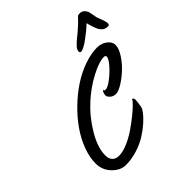

<svg xmlns="http://www.w3.org/2000/svg" viewBox="-245 -1123 1301 1301"><g transform="rotate(-45 405.5 -472.5)"><path d="M744.1 -623Q744.1 -590.8 716.8 -548.1Q689.5 -505.4 652.1 -470.2Q614.7 -435.1 575 -410.6Q535.2 -386.2 511.2 -386.2Q487.3 -386.2 470.2 -401.1Q453.1 -416 453.1 -431.2Q453.1 -439.5 458.3 -453.6Q463.4 -467.8 471.2 -467.8Q469.2 -465.3 469.2 -462.9Q469.2 -457 483.9 -457Q502.9 -457 542.5 -486.8Q582 -516.6 614 -553.7Q646 -590.8 646 -609.4Q646 -622.1 628.9 -622.1Q583 -622.1 502.2 -579.3Q421.4 -536.6 353 -474.1Q273.9 -401.9 219.5 -309.3Q165 -216.8 165 -143.1Q165 -112.3 181.4 -93.8Q197.8 -75.2 231 -75.2Q265.6 -75.2 312 -94.7Q358.4 -114.3 400.1 -142.6Q441.9 -170.9 479 -200.7Q516.1 -230.5 538.3 -252.9Q560.5 -275.4 561 -280.8Q561.5 -284.7 565.4 -284.7Q570.3 -284.7 573.7 -279.5Q577.1 -274.4 577.1 -265.6Q577.1 -247.1 568.8 -201.2Q566.4 -189 548.8 -165.8Q531.2 -142.6 498.5 -113.5Q465.8 -84.5 425 -58.8Q384.3 -33.2 328.9 -15.6Q273.4 2 217.8 2Q167.5 2 123.8 -42.7Q80.1 -87.4 80.1 -150.9Q80.1 -210 104.7 -275.6Q129.4 -341.3 171.1 -401.1Q212.9 -460.9 269.8 -516.1Q326.7 -571.3 388.2 -611.8Q449.7 -652.3 517.1 -676.3Q584.5 -700.2 645 -700.2Q664.6 -700.2 686.5 -692.1Q708.5 -684.1 726.3 -665.5Q744.1 -647 744.1 -623ZM794.9 -748.5Q782.2 -748.5 771.7 -752.2Q761.2 -755.9 753.7 -763.7Q746.1 -771.5 740.5 -779.3Q734.9 -787.1 730 -800Q725.1 -813 722.2 -821.5Q719.2 -830.1 715.1 -845Q710.9 -859.9 709 -866.7Q677.7 -835.4 623.5 -795.7Q569.3 -755.9 545.9 -755.9Q540.5 -755.9 537.8 -760Q535.2 -764.2 535.2 -768.6Q535.2 -777.3 539.8 -786.9Q544.4 -796.4 555.9 -807.9Q567.4 -819.3 575.4 -826.7Q583.5 -834 601.6 -848.6Q619.6 -863.3 626 -868.7Q673.3 -909.2 697.3 -936.5Q702.6 -946.8 724.1 -946.8Q744.6 -946.8 757.8 -932.9Q771 -918.9 774.9 -903.1Q778.8 -887.2 781.7 -867.9Q784.7 -848.6 786.1 -844.7Q787.1 -842.8 791.5 -831.3Q795.9 -819.8 798.3 -813.5Q800.8 -807.1 804.2 -796.6Q807.6 -786.1 809.3 -777.8Q811 -769.5 811 -762.7Q811 -754.9 807.4 -751.7Q803.7 -748.5 794.9 -748.5Z"/></g></svg>

Font: Yellowtail
Style: Regular
Weight: 400
Designer: Astigmatic (AOETI)
Foundry: Astigmatic (AOETI)
Version: Version 1.000